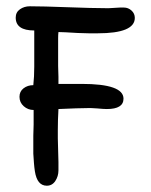

<svg xmlns="http://www.w3.org/2000/svg" viewBox="-20 -591 479 611"><path d="M129 0Q98 0 91 -46Q89 -59 88 -72.5Q87 -86 86 -102V-159Q87 -181 87 -194.5Q87 -208 87 -215V-241Q69 -241 55.5 -253Q42 -265 42 -283Q42 -300 55 -310Q68 -320 86 -320Q89 -346 89 -379V-494Q30 -494 30 -535Q30 -552 43.5 -561.5Q57 -571 75 -571Q116 -571 195 -568Q275 -565 315 -565Q320 -565 327.5 -565Q335 -565 345 -566Q355 -567 362 -567Q369 -567 374 -567Q388 -567 398.5 -557.5Q409 -548 409 -534Q409 -485 291 -485Q278 -485 262.5 -485Q247 -485 228 -486Q179 -489 166 -489Q165 -481 165 -468.5Q165 -456 165 -439V-381Q166 -361 166 -346.5Q166 -332 166 -324H240Q373 -324 373 -277Q373 -244 320 -244Q315 -244 307 -244.5Q299 -245 289 -246Q279 -247 271 -247Q263 -247 258 -247Q231 -247 166 -244Q165 -227 164.5 -210Q164 -193 164 -177Q164 -166 164 -150.5Q164 -135 165 -113Q166 -91 166 -75.5Q166 -60 166 -49Q166 -30 156 -15Q146 0 129 0Z"/></svg>

Font: Dongol
Style: Regular
Weight: 400
Designer: Abdo Mohamed and Ibrahim Hamdi
Foundry: Protype Foundry
Version: Version 1.000;hotconv 1.0.109;makeotfexe 2.5.65596